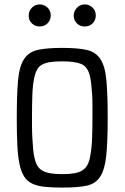

<svg xmlns="http://www.w3.org/2000/svg" viewBox="-20 -839 565 870"><path d="M110 -768Q110 -789 124.5 -804Q139 -819 160 -819Q180 -819 195 -805Q210 -791 210 -769Q210 -749 196 -734Q182 -719 160 -719Q140 -719 125 -732.5Q110 -746 110 -768ZM314 -768Q314 -788 328.5 -803.5Q343 -819 364 -819Q384 -819 399 -805Q414 -791 414 -769Q414 -748 400 -733.5Q386 -719 364 -719Q341 -719 327.5 -734Q314 -749 314 -768ZM56 -305Q56 -414 62 -477Q68 -540 89.5 -572Q111 -604 152 -613Q193 -622 262 -622Q331 -622 372 -613Q413 -604 434.5 -572Q456 -540 462 -476.5Q468 -413 468 -305Q468 -197 461.5 -134Q455 -71 434 -38.5Q413 -6 372 2.5Q331 11 262 11Q216 11 182.5 7.5Q149 4 126 -7Q103 -18 89.5 -39Q76 -60 68.5 -95Q61 -130 58.5 -181.5Q56 -233 56 -305ZM125 -314Q125 -293 125 -267.5Q125 -242 126.5 -216Q128 -190 130 -165Q132 -140 137 -121Q141 -102 149 -88.5Q157 -75 171 -66.5Q185 -58 207 -54Q229 -50 262 -50Q295 -50 317.5 -54Q340 -58 354 -67.5Q368 -77 376 -91.5Q384 -106 388 -127Q396 -168 397.5 -217.5Q399 -267 399 -314Q399 -337 399 -362Q399 -387 397.5 -411Q396 -435 393.5 -457Q391 -479 387 -497Q376 -538 347 -549.5Q318 -561 262 -561Q231 -561 209.5 -558Q188 -555 173 -547.5Q158 -540 149.5 -526Q141 -512 136 -490Q128 -455 126.5 -408Q125 -361 125 -314Z"/></svg>

Font: CMU Typewriter Custom
Style: Regular
Weight: 500
Monospace: yes
Version: Version 0.7.0